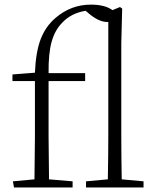

<svg xmlns="http://www.w3.org/2000/svg" viewBox="-20 -831 688 851"><path d="M519.5 -36.1 616.2 -27.3V0H361.3V-27.3L458 -36.1Q460 -151.4 460 -225.6V-733.4H456.1Q417 -733.4 371.1 -773.4L359.4 -783.2Q294.9 -772.5 255.9 -730.5Q223.6 -698.2 209 -646.5Q194.3 -594.7 195.3 -506.8H357.4V-471.7H195.3V-225.6Q195.3 -163.1 197.3 -36.1L301.8 -27.3V0H42L37.1 -27.3L132.8 -36.1Q134.8 -163.1 134.8 -225.6V-471.7H35.2V-501L134.8 -508.8Q138.7 -601.6 160.6 -658.2Q182.6 -714.8 226.6 -752Q294.9 -810.5 382.8 -810.5Q445.3 -810.5 478.5 -786.1L511.7 -799.8L521.5 -793L517.6 -638.7V-225.6Q517.6 -151.4 519.5 -36.1Z"/></svg>

Font: GenYoMin TW TTF ExtraLight
Style: Regular
Weight: 250
Version: Version 1.300